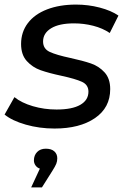

<svg xmlns="http://www.w3.org/2000/svg" viewBox="-32 -555 553 838"><path d="M-12 -55 31 -131Q62 -106 111.5 -91.5Q161 -77 215 -77Q283 -77 318.5 -97.5Q354 -118 354 -155Q354 -185 325.5 -198Q297 -211 237 -224Q181 -236 145.5 -248.5Q110 -261 85 -288.5Q60 -316 60 -363Q60 -415 89.5 -454Q119 -493 173.5 -514Q228 -535 300 -535Q353 -535 403 -522Q453 -509 485 -487L447 -411Q416 -432 375 -442.5Q334 -453 291 -453Q226 -453 191 -431.5Q156 -410 156 -374Q156 -342 185 -328.5Q214 -315 275 -302Q330 -290 365 -278Q400 -266 424.5 -239Q449 -212 449 -166Q449 -85 382.5 -39.5Q316 6 206 6Q140 6 80.5 -11Q21 -28 -12 -55ZM218 136Q218 149 213.5 160Q209 171 197 190L151 263H104L142 181Q130 177 123 167Q116 157 116 145Q116 123 130 108.5Q144 94 168 94Q192 94 205 105.5Q218 117 218 136Z"/></svg>

Font: Idrija
Style: Italic
Weight: 500
Italic angle: -11.3°
Designer: Julieta Ulanovsky
Foundry: Julieta Ulanovsky
Version: Version 7.200